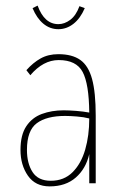

<svg xmlns="http://www.w3.org/2000/svg" viewBox="-20 -653 415 684"><path d="M157 11Q106 11 79.5 -27Q53 -65 53 -119Q53 -172 73.5 -203Q94 -234 129 -247Q164 -260 207 -260Q225 -260 251 -258Q277 -256 298 -252Q297 -354 274.5 -396.5Q252 -439 189 -439Q134 -439 88 -385L74 -403Q98 -430 125 -445Q152 -460 188 -460Q237 -460 266 -439.5Q295 -419 308 -371.5Q321 -324 321 -241V0H298V-104Q286 -52 250 -20.5Q214 11 157 11ZM76 -119Q76 -71 96 -40Q116 -9 161 -9Q208 -9 238.5 -39.5Q269 -70 283.5 -120Q298 -170 298 -231Q279 -236 254 -238Q229 -240 212 -240Q146 -240 111 -214Q76 -188 76 -119ZM263 -631 282 -624Q266 -587 241.5 -568Q217 -549 188 -549Q158 -549 134.5 -568.5Q111 -588 96 -624L114 -633Q138 -567 188 -567Q210 -567 230.5 -582.5Q251 -598 263 -631Z"/></svg>

Font: Inconsolata Condensed ExtraLight
Style: Regular
Weight: 200
Width: 3
Monospace: yes
Designer: Raph Levien, Cyreal, Brenton Simpson
Foundry: Raph Levien, Cyreal, Google
Version: Version 3.100; ttfautohint (v1.8.4.7-5d5b)